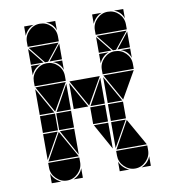

<svg xmlns="http://www.w3.org/2000/svg" viewBox="-76 -725 719 790"><g transform="rotate(-10 284.0 -329.5)"><path d="M142 -492Q169 -492 188 -473Q207 -454 207 -427V-407H77V-427Q77 -453 96.5 -472.5Q116 -492 142 -492ZM142 -657Q169 -657 188 -638Q207 -619 207 -592V-572H77V-592Q77 -618 96.5 -637.5Q116 -657 142 -657ZM426 -492Q453 -492 472 -473Q491 -454 491 -427V-407H361V-427Q361 -453 380.5 -472.5Q400 -492 426 -492ZM426 -657Q453 -657 472 -638Q491 -619 491 -592V-572H361V-592Q361 -618 380.5 -637.5Q400 -657 426 -657ZM426 -2Q400 -2 380.5 -21.5Q361 -41 361 -67V-87H491V-67Q491 -41 471.5 -21.5Q452 -2 426 -2ZM142 -2Q116 -2 96.5 -21.5Q77 -41 77 -67V-87H207V-67Q207 -41 187.5 -21.5Q168 -2 142 -2ZM363 -92 426 -205 490 -92ZM79 -92 142 -205 206 -92ZM348 -402 284 -290 221 -402ZM206 -402 142 -290 79 -402ZM490 -402 426 -290 363 -402ZM205 -567 149 -497H136L80 -567ZM489 -567 433 -497H420L364 -567ZM424 -212H361V-282H424ZM140 -212H77V-282H140ZM349 -212H287V-282H349ZM207 -212H145V-282H207ZM77 -287V-395L138 -287ZM361 -287V-395L422 -287ZM219 -287V-395L280 -287ZM361 -207H422L361 -99ZM77 -207H138L77 -99ZM207 -287H147L207 -395ZM349 -207V-99L289 -207ZM349 -287H289L349 -395ZM207 -207V-99L147 -207ZM361 -497V-563L414 -497ZM77 -497V-563L130 -497ZM207 -497H155L207 -563ZM491 -497H439L491 -563ZM77 -42Q89 -14 117 -2H77ZM361 -42Q373 -14 401 -2H361ZM361 -492H401Q387 -487 377 -477Q367 -467 361 -453ZM361 -657H401Q387 -652 377 -642Q367 -632 361 -618ZM77 -492H117Q103 -487 93 -477Q83 -467 77 -453ZM168 -2Q182 -8 192 -18Q202 -28 207 -42V-2ZM77 -657H117Q103 -652 93 -642Q83 -632 77 -618ZM452 -2Q466 -8 476 -18Q486 -28 491 -42V-2ZM491 -492V-453Q481 -482 452 -492ZM491 -657V-618Q481 -647 452 -657ZM207 -492V-453Q197 -482 168 -492ZM207 -657V-618Q197 -647 168 -657Z"/></g></svg>

Font: CAT DyFa
Style: Regular
Weight: 400
Designer: Peter Wiegel
Foundry: Peter Wiegel
Version: Version 1.001; ttfautohint (v1.3)